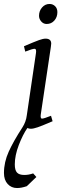

<svg xmlns="http://www.w3.org/2000/svg" viewBox="-32 -637 307 960"><path d="M-12.2 228Q-12.2 173.8 11.7 121.1Q35.6 68.4 80.1 0Q98.1 -27.8 102.1 -61L147.9 -372.1Q150.9 -393.1 141.1 -393.1Q129.9 -393.1 94.2 -378.9L87.9 -405.8Q142.6 -429.2 163.1 -436.5Q183.6 -443.8 195.8 -443.8Q224.1 -443.8 224.1 -418.9Q224.1 -415.5 222.2 -401.9L171.9 -64.9Q168.9 -43.9 178.2 -43.9Q187.5 -43.9 223.1 -58.1L231 -30.8Q178.7 -8.3 156.7 -0.7Q134.8 6.8 122.1 6.8Q117.7 6.8 113.5 5.9Q109.4 4.9 107.4 3.9L105 2.9Q82 36.1 62 88.1Q42 140.1 42 185.1Q42 213.9 53 225.8Q64 237.8 89.8 237.8Q111.3 237.8 133.8 230L149.9 248L102.1 293.9Q75.2 303.2 53.2 303.2Q24.9 303.2 6.3 283Q-12.2 262.7 -12.2 228ZM163.1 -558.1Q163.1 -582 178.2 -599.6Q193.4 -617.2 215.8 -617.2Q231.9 -617.2 243.4 -606.2Q254.9 -595.2 254.9 -576.2Q254.9 -551.3 239.7 -534.2Q224.6 -517.1 201.2 -517.1Q185.1 -517.1 174.1 -529.8Q163.1 -542.5 163.1 -558.1Z"/></svg>

Font: Dehuti Alt
Style: Italic
Weight: 400
Version: Version 1.2